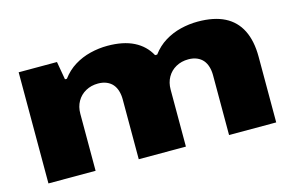

<svg xmlns="http://www.w3.org/2000/svg" viewBox="-74 -711 1349 881"><g transform="rotate(-15 600.5 -270.0)"><path d="M60 0V-528H242L257 -442H266Q292 -477 327 -498.5Q362 -520 402.5 -530Q443 -540 484 -540Q559 -540 609 -515Q659 -490 685 -442H695Q721 -477 756 -498.5Q791 -520 831.5 -530Q872 -540 913 -540Q990 -540 1040.5 -514.5Q1091 -489 1116.5 -438Q1142 -387 1142 -312V0H918V-285Q918 -306 912.5 -324.5Q907 -343 896 -356Q885 -369 867.5 -376.5Q850 -384 827 -384Q794 -384 768 -369.5Q742 -355 727.5 -329.5Q713 -304 713 -271V0H489V-285Q489 -306 483.5 -324.5Q478 -343 467 -356Q456 -369 438.5 -376.5Q421 -384 398 -384Q365 -384 339 -369.5Q313 -355 298.5 -329.5Q284 -304 284 -271V0Z"/></g></svg>

Font: Archivo Expanded Black
Style: Regular
Weight: 900
Width: 7
Designer: Hector Gatti
Foundry: Omnibus-Type
Version: Version 2.001